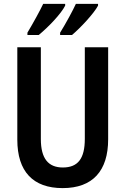

<svg xmlns="http://www.w3.org/2000/svg" viewBox="-20 -957 645 987"><path d="M484 -928V-937H370C355 -904 320 -839 289 -789V-777H350C393 -813 463 -888 484 -928ZM315 -928V-937H202C186 -903 152 -841 121 -789V-777H179C229 -818 294 -886 315 -928ZM536 -241V-714H416V-243C416 -141 380 -96 303 -96C229 -96 190 -141 190 -242V-714H69V-239C69 -75 150 10 302 10C457 10 536 -79 536 -241Z"/></svg>

Font: Noto Sans Lao Condensed SemiBold
Style: Regular
Weight: 600
Width: 3
Designer: Monotype Design Team
Foundry: Monotype Imaging Inc.
Version: Version 2.003